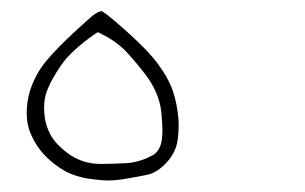

<svg xmlns="http://www.w3.org/2000/svg" viewBox="-20 -159 540 340"><path d="M252.4 114.7Q228.5 128.4 203.9 129.9Q179.2 131.3 158.2 131.3Q129.4 131.3 105.5 116.2Q94.2 108.9 83 97.7Q64.9 79.6 59.6 51.3Q58.1 41 58.1 31.2Q58.1 15.1 63.5 1Q71.3 -19 87.9 -43Q104.5 -67.9 146.5 -97.7L153.3 -102.1L160.2 -98.6Q184.1 -86.9 200.7 -70.3Q214.4 -56.6 235.4 -29.8Q261.7 3.4 265.6 39.1Q267.6 60.1 267.6 70.8Q267.6 81.5 266.6 88.4Q264.2 106 252.4 114.7ZM195.8 158.7Q220.2 154.8 241.2 150.4Q258.8 146.5 275.4 128.4Q292 110.4 294.9 86.9Q296.4 74.7 296.4 62.3Q296.4 49.8 294.4 37.6Q291 14.2 283.7 -4.4Q276.4 -22.9 260.3 -44.9Q244.1 -67.4 209 -99.1Q173.8 -130.9 162.1 -138.2Q161.1 -139.2 159.7 -139.2Q154.8 -139.2 144 -131.3Q69.8 -66.4 50.3 -35.2Q27.3 1.5 27.3 40.5Q27.3 63.5 36.1 81.5Q46.9 105.5 66.7 123.3Q86.4 141.1 105.7 148.9Q125 156.7 147 158.7Q159.7 160.6 171.6 160.6Q183.6 160.6 195.8 158.7Z"/></svg>

Font: NaikaiFont
Style: ExtraLight
Weight: 200
Version: Version 1.89